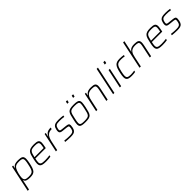

<svg xmlns="http://www.w3.org/2000/svg" viewBox="489 -2688 4832 4832"><g transform="rotate(-45 2905.5 -271.5)"><path d="M3 200 154 -510H193L181 -429H185Q213 -486 257.5 -502Q302 -518 373 -518Q467 -518 506.5 -493Q546 -468 546 -396Q546 -369 541 -334Q536 -299 527 -254Q510 -175 492 -123.5Q474 -72 448.5 -43.5Q423 -15 383 -3.5Q343 8 283 8Q208 8 164.5 -10Q121 -28 111 -72H106L49 200ZM270 -33Q323 -33 357 -40.5Q391 -48 412.5 -71Q434 -94 449.5 -138Q465 -182 480 -255Q490 -299 495.5 -332.5Q501 -366 501 -390Q501 -427 487 -445.5Q473 -464 442 -470.5Q411 -477 360 -477Q292 -477 257.5 -460.5Q223 -444 198 -404Q185 -383 172.5 -348.5Q160 -314 150 -275Q140 -236 134 -199.5Q128 -163 128 -137Q128 -80 160.5 -56.5Q193 -33 270 -33Z M852 8Q777 8 733 -3.5Q689 -15 670 -42Q651 -69 651 -117Q651 -143 656.5 -177Q662 -211 671 -254Q686 -328 701.5 -378.5Q717 -429 743.5 -460Q770 -491 816 -504.5Q862 -518 938 -518Q1037 -518 1074 -493Q1111 -468 1111 -404Q1111 -388 1104.5 -345Q1098 -302 1088 -256L1084 -239H714Q706 -202 701 -173Q696 -144 696 -122Q696 -70 730 -51.5Q764 -33 851 -33Q890 -33 938.5 -36.5Q987 -40 1023 -46L1014 -5Q986 1 940.5 4.5Q895 8 852 8ZM722 -278H1047L1051 -297Q1056 -328 1060.5 -352.5Q1065 -377 1065 -395Q1065 -449 1034 -463Q1003 -477 936 -477Q879 -477 843 -470Q807 -463 785.5 -442Q764 -421 750 -381.5Q736 -342 722 -278Z M1206 0 1315 -510H1353L1334 -403H1338Q1359 -451 1387.5 -475.5Q1416 -500 1453.5 -509Q1491 -518 1538 -518L1528 -472Q1451 -472 1407.5 -442.5Q1364 -413 1341.5 -363Q1319 -313 1306 -251L1252 0Z M1724 8Q1681 8 1629 4.5Q1577 1 1539 -3L1548 -44Q1591 -39 1619 -36.5Q1647 -34 1672 -33Q1697 -32 1730 -32Q1787 -32 1816.5 -42.5Q1846 -53 1860 -75.5Q1874 -98 1882 -134Q1889 -166 1889 -186Q1889 -214 1874 -221Q1859 -228 1828 -231L1685 -246Q1636 -251 1615.5 -268.5Q1595 -286 1595 -323Q1595 -334 1596.5 -348.5Q1598 -363 1602 -380Q1616 -444 1644 -473Q1672 -502 1715 -510Q1758 -518 1818 -518Q1855 -518 1900 -514.5Q1945 -511 1978 -506L1970 -465Q1927 -473 1891 -475.5Q1855 -478 1808 -478Q1767 -478 1735 -473Q1703 -468 1681 -447.5Q1659 -427 1649 -381Q1646 -366 1643.5 -354.5Q1641 -343 1641 -333Q1641 -307 1656.5 -299Q1672 -291 1705 -288L1844 -273Q1893 -268 1915 -253.5Q1937 -239 1937 -198Q1937 -172 1928 -127Q1916 -71 1891.5 -41.5Q1867 -12 1826.5 -2Q1786 8 1724 8Z M2259 8Q2184 8 2140.5 -1.5Q2097 -11 2079 -35Q2061 -59 2061 -102Q2061 -130 2067.5 -167.5Q2074 -205 2085 -254Q2101 -335 2117 -387Q2133 -439 2158.5 -467.5Q2184 -496 2228.5 -507Q2273 -518 2348 -518Q2422 -518 2465 -508.5Q2508 -499 2526 -475Q2544 -451 2544 -407Q2544 -379 2537.5 -341.5Q2531 -304 2521 -254Q2504 -173 2488 -121.5Q2472 -70 2447 -42Q2422 -14 2377.5 -3Q2333 8 2259 8ZM2256 -32Q2320 -32 2357.5 -40.5Q2395 -49 2415 -72.5Q2435 -96 2447.5 -139.5Q2460 -183 2475 -254Q2485 -303 2492 -339Q2499 -375 2499 -400Q2499 -447 2467 -462.5Q2435 -478 2351 -478Q2286 -478 2249 -469Q2212 -460 2191.5 -436.5Q2171 -413 2158.5 -369Q2146 -325 2131 -254Q2120 -205 2113.5 -169Q2107 -133 2107 -109Q2107 -78 2120.5 -61Q2134 -44 2166.5 -38Q2199 -32 2256 -32ZM2465 -645 2479 -710H2530L2516 -645ZM2256 -645 2270 -710H2321L2307 -645Z M2637 0 2746 -510H2784L2772 -429H2776Q2790 -453 2811.5 -473.5Q2833 -494 2869 -506Q2905 -518 2963 -518Q3058 -518 3092.5 -493Q3127 -468 3127 -411Q3127 -372 3115 -317L3048 0H3002L3068 -310Q3074 -339 3077.5 -362Q3081 -385 3081 -402Q3081 -450 3051.5 -463.5Q3022 -477 2952 -477Q2889 -477 2851 -458.5Q2813 -440 2791.5 -409.5Q2770 -379 2759 -341Q2748 -303 2740 -263L2683 0Z M3242 0 3399 -743H3445L3288 0Z M3621 -676 3636 -743H3689L3674 -676ZM3482 0 3590 -510H3636L3528 0Z M3905 8Q3836 8 3797 -5Q3758 -18 3742.5 -45.5Q3727 -73 3727 -118Q3727 -144 3732 -179Q3737 -214 3746 -256Q3762 -333 3781 -384Q3800 -435 3826.5 -464Q3853 -493 3892.5 -505.5Q3932 -518 3990 -518Q4026 -518 4065.5 -514.5Q4105 -511 4131 -506L4122 -466Q4098 -471 4064.5 -474.5Q4031 -478 4003 -478Q3950 -478 3915.5 -468.5Q3881 -459 3859 -434.5Q3837 -410 3822 -367Q3807 -324 3793 -256Q3783 -212 3778 -179.5Q3773 -147 3773 -123Q3773 -68 3804 -50Q3835 -32 3910 -32Q3941 -32 3977.5 -36Q4014 -40 4038 -45L4029 -4Q4006 1 3971.5 4.5Q3937 8 3905 8Z M4183 0 4340 -743H4386L4320 -432H4325Q4337 -454 4357.5 -473.5Q4378 -493 4414 -505.5Q4450 -518 4508 -518Q4603 -518 4638 -493Q4673 -468 4673 -410Q4673 -372 4661 -317L4594 0H4548L4613 -310Q4619 -339 4623 -362Q4627 -385 4627 -402Q4627 -450 4597 -463.5Q4567 -477 4497 -477Q4435 -477 4396.5 -458Q4358 -439 4336.5 -408Q4315 -377 4304 -339Q4293 -301 4285 -263L4229 0Z M4998 8Q4923 8 4879 -3.5Q4835 -15 4816 -42Q4797 -69 4797 -117Q4797 -143 4802.5 -177Q4808 -211 4817 -254Q4832 -328 4847.5 -378.5Q4863 -429 4889.5 -460Q4916 -491 4962 -504.5Q5008 -518 5084 -518Q5183 -518 5220 -493Q5257 -468 5257 -404Q5257 -388 5250.5 -345Q5244 -302 5234 -256L5230 -239H4860Q4852 -202 4847 -173Q4842 -144 4842 -122Q4842 -70 4876 -51.5Q4910 -33 4997 -33Q5036 -33 5084.5 -36.5Q5133 -40 5169 -46L5160 -5Q5132 1 5086.5 4.5Q5041 8 4998 8ZM4868 -278H5193L5197 -297Q5202 -328 5206.5 -352.5Q5211 -377 5211 -395Q5211 -449 5180 -463Q5149 -477 5082 -477Q5025 -477 4989 -470Q4953 -463 4931.5 -442Q4910 -421 4896 -381.5Q4882 -342 4868 -278Z M5521 8Q5478 8 5426 4.5Q5374 1 5336 -3L5345 -44Q5388 -39 5416 -36.5Q5444 -34 5469 -33Q5494 -32 5527 -32Q5584 -32 5613.5 -42.5Q5643 -53 5657 -75.5Q5671 -98 5679 -134Q5686 -166 5686 -186Q5686 -214 5671 -221Q5656 -228 5625 -231L5482 -246Q5433 -251 5412.5 -268.5Q5392 -286 5392 -323Q5392 -334 5393.5 -348.5Q5395 -363 5399 -380Q5413 -444 5441 -473Q5469 -502 5512 -510Q5555 -518 5615 -518Q5652 -518 5697 -514.5Q5742 -511 5775 -506L5767 -465Q5724 -473 5688 -475.5Q5652 -478 5605 -478Q5564 -478 5532 -473Q5500 -468 5478 -447.5Q5456 -427 5446 -381Q5443 -366 5440.5 -354.5Q5438 -343 5438 -333Q5438 -307 5453.5 -299Q5469 -291 5502 -288L5641 -273Q5690 -268 5712 -253.5Q5734 -239 5734 -198Q5734 -172 5725 -127Q5713 -71 5688.5 -41.5Q5664 -12 5623.5 -2Q5583 8 5521 8Z"/></g></svg>

Font: Saira ExtraLight
Style: Italic
Weight: 200
Italic angle: -12°
Designer: Hector Gatti with collaboration of the Omnibus-Type team
Foundry: Omnibus-Type
Version: Version 1.100; ttfautohint (v1.8.3)